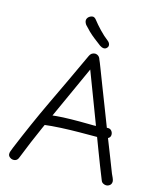

<svg xmlns="http://www.w3.org/2000/svg" viewBox="-145 -1123 1055 1246"><g transform="rotate(15 382.0 -499.5)"><path d="M98 -12Q94 1 84.5 8Q75 15 61 14Q48 13 37 3.5Q26 -6 28 -21Q28 -27 31 -34.5Q34 -42 41 -61Q77 -148 114.5 -233Q152 -318 192.5 -403.5Q233 -489 275.5 -578.5Q318 -668 362 -764Q367 -775 375.5 -781.5Q384 -788 397 -789Q410 -789 420 -781.5Q430 -774 434 -760Q440 -748 456.5 -704.5Q473 -661 497.5 -598Q522 -535 550.5 -461.5Q579 -388 607.5 -314Q636 -240 662 -175.5Q688 -111 705 -65Q710 -55 716.5 -40Q723 -25 723 -17Q723 0 712 9Q701 18 687 18Q678 18 667.5 12.5Q657 7 653 -4Q617 -93 581 -188.5Q545 -284 510 -376Q475 -468 445 -547Q415 -626 394 -681Q345 -571 293.5 -459.5Q242 -348 192 -236Q142 -124 98 -12ZM154 -290Q154 -300 161 -306.5Q168 -313 178 -317.5Q188 -322 199 -324Q221 -329 261.5 -332.5Q302 -336 356.5 -337Q411 -338 472 -337Q491 -336 510 -336.5Q529 -337 545 -338Q561 -339 574.5 -340.5Q588 -342 599 -344Q617 -346 627 -334.5Q637 -323 637 -308Q637 -295 628.5 -287Q620 -279 606.5 -275.5Q593 -272 578 -271Q563 -270 550 -270Q492 -270 430.5 -269.5Q369 -269 308 -266Q247 -263 191 -256Q180 -255 167 -265.5Q154 -276 154 -290ZM416 -847Q392 -865 369.5 -882.5Q347 -900 328 -918.5Q309 -937 294 -954Q283 -970 283.5 -982.5Q284 -995 294 -1005Q305 -1015 319 -1017Q333 -1019 346 -1002Q366 -976 395.5 -945Q425 -914 454 -892Q466 -883 469.5 -870.5Q473 -858 465 -848Q455 -836 442 -837Q429 -838 416 -847Z"/></g></svg>

Font: Playpen Sans Light
Style: Regular
Weight: 300
Designer: Laura Meseguer, Veronika Burian, José Scaglione
Foundry: TypeTogether
Version: Version 1.001